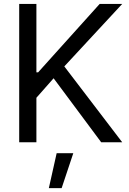

<svg xmlns="http://www.w3.org/2000/svg" viewBox="-20 -727 661 981"><path d="M78.1 -707H166V-357.4H174.8L489.3 -707H604.5L308.6 -387.7L604.5 0H497.1L253.9 -327.1L166 -227.5V0H78.1ZM269.5 55.7H354.5L294.9 234.4H229.5Z"/></svg>

Font: Pretendard Std Variable
Style: Regular
Weight: 400
Designer: Base glyphs from Inter by Rasmus Andersson; Hangeul glyphs from Noto Sans CJK(Source Han Sans) by Jang Soo-young and Kan
Foundry: Kil Hyung-jin
Version: Version 1.309;Glyphs 3.2 (3225)